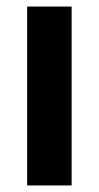

<svg xmlns="http://www.w3.org/2000/svg" viewBox="-20 -567 302 587"><path d="M199 0H63V-547H199Z"/></svg>

Font: Noto Sans Condensed
Style: Regular
Weight: 400
Width: 3
Version: Version 2.013